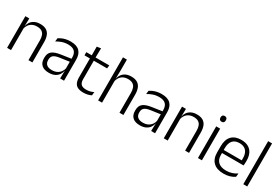

<svg xmlns="http://www.w3.org/2000/svg" viewBox="61 -1607 3720 2561"><g transform="rotate(30 1921.5 -326.5)"><path d="M460.5 0H400V-306Q400 -349.5 388.2 -381Q376.5 -412.5 349.5 -429.5Q322.5 -446.5 277 -446.5Q235 -446.5 204 -430.5Q173 -414.5 154 -386.5Q135 -358.5 128 -322.5L115.5 -367.5H129Q135.5 -403.5 156.2 -432.8Q177 -462 212.2 -479.8Q247.5 -497.5 298 -497.5Q357 -497.5 392.5 -475.5Q428 -453.5 444.2 -412.2Q460.5 -371 460.5 -312ZM131.5 0H71V-487.5H131.5L128.5 -367L131.5 -364Z M948 0H887.5L890.5 -121.5L888 -131V-288.5V-321Q888 -384 856.2 -415.2Q824.5 -446.5 756.5 -446.5Q703.5 -446.5 660 -430.5Q616.5 -414.5 583.5 -394L589.5 -447.5Q607.5 -459 633 -470.8Q658.5 -482.5 691.8 -490.2Q725 -498 765 -498Q814 -498 848.8 -486Q883.5 -474 905.5 -451Q927.5 -428 937.8 -395.5Q948 -363 948 -322.5ZM716.5 10.5Q644 10.5 605.2 -24.5Q566.5 -59.5 566.5 -125V-138Q566.5 -202.5 606.2 -235.2Q646 -268 735 -281L898 -305L901 -259L742.5 -236.5Q680.5 -227.5 653.5 -205.8Q626.5 -184 626.5 -141.5V-132.5Q626.5 -87.5 654 -64Q681.5 -40.5 734.5 -40.5Q780 -40.5 812.2 -57Q844.5 -73.5 864.2 -101.2Q884 -129 890.5 -163.5L902.5 -120.5H890Q884 -86 863.8 -56Q843.5 -26 807.2 -7.8Q771 10.5 716.5 10.5Z M1249 9.5Q1195.5 9.5 1162.2 -6.5Q1129 -22.5 1113.8 -55.5Q1098.5 -88.5 1098.5 -137.5V-455.5H1158.5V-144.5Q1158.5 -93 1182.2 -68.2Q1206 -43.5 1262.5 -43.5Q1292.5 -43.5 1320.8 -50.5Q1349 -57.5 1374 -70.5L1368.5 -17.5Q1345 -5 1313.5 2.2Q1282 9.5 1249 9.5ZM1363 -429.5H1015V-478.5H1368.5ZM1157 -471.5H1099L1098.5 -611.5L1160 -621Z M1862.5 0H1802V-306Q1802 -349.5 1790.2 -381Q1778.5 -412.5 1751.5 -429.5Q1724.5 -446.5 1679 -446.5Q1637 -446.5 1606 -430.5Q1575 -414.5 1556.2 -386.5Q1537.5 -358.5 1530.5 -323L1515 -367.5H1531.5Q1538 -403.5 1558.8 -432.8Q1579.5 -462 1614.5 -479.8Q1649.5 -497.5 1700 -497.5Q1759 -497.5 1794.5 -475.5Q1830 -453.5 1846.2 -412.2Q1862.5 -371 1862.5 -312ZM1533.5 0H1473V-663H1533.5V-501L1531 -361L1533.5 -356Z M2350 0H2289.5L2292.5 -121.5L2290 -131V-288.5V-321Q2290 -384 2258.2 -415.2Q2226.5 -446.5 2158.5 -446.5Q2105.5 -446.5 2062 -430.5Q2018.5 -414.5 1985.5 -394L1991.5 -447.5Q2009.5 -459 2035 -470.8Q2060.5 -482.5 2093.8 -490.2Q2127 -498 2167 -498Q2216 -498 2250.8 -486Q2285.5 -474 2307.5 -451Q2329.5 -428 2339.8 -395.5Q2350 -363 2350 -322.5ZM2118.5 10.5Q2046 10.5 2007.2 -24.5Q1968.5 -59.5 1968.5 -125V-138Q1968.5 -202.5 2008.2 -235.2Q2048 -268 2137 -281L2300 -305L2303 -259L2144.5 -236.5Q2082.5 -227.5 2055.5 -205.8Q2028.5 -184 2028.5 -141.5V-132.5Q2028.5 -87.5 2056 -64Q2083.5 -40.5 2136.5 -40.5Q2182 -40.5 2214.2 -57Q2246.5 -73.5 2266.2 -101.2Q2286 -129 2292.5 -163.5L2304.5 -120.5H2292Q2286 -86 2265.8 -56Q2245.5 -26 2209.2 -7.8Q2173 10.5 2118.5 10.5Z M2873.5 0H2813V-306Q2813 -349.5 2801.2 -381Q2789.5 -412.5 2762.5 -429.5Q2735.5 -446.5 2690 -446.5Q2648 -446.5 2617 -430.5Q2586 -414.5 2567 -386.5Q2548 -358.5 2541 -322.5L2528.5 -367.5H2542Q2548.5 -403.5 2569.2 -432.8Q2590 -462 2625.2 -479.8Q2660.5 -497.5 2711 -497.5Q2770 -497.5 2805.5 -475.5Q2841 -453.5 2857.2 -412.2Q2873.5 -371 2873.5 -312ZM2544.5 0H2484V-487.5H2544.5L2541.5 -367L2544.5 -364Z M3071.5 0H3010.5V-487.5H3071.5ZM3041 -576.5Q3021 -576.5 3010.8 -587.5Q3000.5 -598.5 3000.5 -619V-622.5Q3000.5 -642.5 3010.8 -653.5Q3021 -664.5 3041 -664.5Q3061.5 -664.5 3071.5 -653.5Q3081.5 -642.5 3081.5 -622.5V-619Q3081.5 -598.5 3071.5 -587.5Q3061.5 -576.5 3041 -576.5Z M3409 10.5Q3303.5 10.5 3249 -42.5Q3194.5 -95.5 3194.5 -193.5V-288.5Q3194.5 -390.5 3245.2 -445Q3296 -499.5 3393 -499.5Q3458 -499.5 3502 -475Q3546 -450.5 3568.2 -404.5Q3590.5 -358.5 3590.5 -294V-276.5Q3590.5 -262 3589.5 -247.5Q3588.5 -233 3587 -218.5H3531Q3532 -240.5 3532 -260.2Q3532 -280 3532 -296.5Q3532 -345.5 3516.2 -379.8Q3500.5 -414 3469.8 -432Q3439 -450 3393 -450Q3324.5 -450 3289.5 -409.8Q3254.5 -369.5 3254.5 -293.5V-246L3255 -238V-187.5Q3255 -154 3264.8 -127Q3274.5 -100 3294.8 -80.8Q3315 -61.5 3345.8 -51.5Q3376.5 -41.5 3417.5 -41.5Q3465 -41.5 3505.8 -54.8Q3546.5 -68 3582 -91.5L3576 -37Q3545 -15.5 3502.5 -2.5Q3460 10.5 3409 10.5ZM3573.5 -218.5H3226V-265H3573.5Z M3769.5 0H3709V-663H3769.5Z"/></g></svg>

Font: Anek Malayalam Medium Light
Style: Regular
Weight: 300
Version: Version 1.003